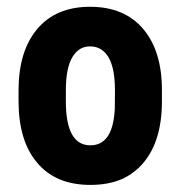

<svg xmlns="http://www.w3.org/2000/svg" viewBox="-20 -531 528 561"><path d="M172.4 -266.6V-234.9Q172.4 -106.4 244.1 -106.4Q310.1 -106.4 315.4 -212.9L315.9 -266.6Q315.9 -333 296.4 -364.7Q277.3 -395.5 243.2 -395.5Q210.4 -395.5 191.9 -364.7Q172.4 -333 172.4 -266.6ZM34.2 -235.4V-267.1Q34.2 -380.9 88.4 -445.8Q143.1 -511.2 243.2 -511.2Q343.8 -511.2 398.9 -445.8Q453.6 -380.9 453.1 -266.1V-234.4Q453.1 -120.1 399.4 -55.7Q372.1 -23.4 334 -6.8Q294.9 9.3 244.1 9.3Q142.6 9.3 88.4 -55.7Q61 -87.9 47.6 -133.1Q34.2 -178.2 34.2 -235.4Z"/></svg>

Font: MAUL Condensed Bold
Style: Condensed Bold
Weight: 700
Designer: MAUL
Version: Version 1.0; 2020; ttfautohint (v1.8.3)